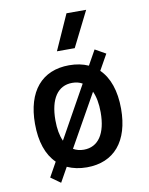

<svg xmlns="http://www.w3.org/2000/svg" viewBox="-93 -863 773 995"><g transform="rotate(-10 293.0 -365.0)"><path d="M147 65.4 189.9 -11.2C219.7 2.4 253.9 9.8 293 9.8C436.5 9.8 519.5 -87.9 519.5 -258.8C519.5 -353 494.1 -425.3 447.3 -470.7L493.7 -553.2L437.5 -585L394 -507.3C364.7 -520.5 331.1 -527.3 293 -527.3C149.4 -527.3 66.4 -429.7 66.4 -258.8C66.4 -164.6 91.3 -92.8 138.2 -47.4L95.7 28.8ZM293 -83C272 -83 253.9 -87.9 237.8 -97.2L391.6 -370.6C404.8 -342.3 412.1 -304.7 412.1 -258.8C412.1 -146.5 369.1 -83 293 -83ZM193.8 -147.9C180.7 -176.3 173.8 -213.4 173.8 -258.8C173.8 -371.1 216.8 -434.6 293 -434.6C313 -434.6 331.1 -430.2 346.2 -421.4ZM243.7 -609.4H337.4L430.2 -794.9H326.7Z"/></g></svg>

Font: Cascadia Mono NF
Style: Regular
Weight: 400
Monospace: yes
Designer: Aaron Bell
Foundry: Saja Typeworks
Version: Version 2404.023